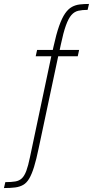

<svg xmlns="http://www.w3.org/2000/svg" viewBox="-143 -763 471 973"><path d="M-123 190 -116 160Q-85 160 -65 156.5Q-45 153 -32 140.5Q-19 128 -9.5 102.5Q0 77 9 33L117 -478H38L45 -510H132L123 -503L128 -526Q142 -590 156.5 -631Q171 -672 187 -695Q203 -718 221.5 -728Q240 -738 261.5 -740.5Q283 -743 308 -743L301 -713Q274 -713 254 -708.5Q234 -704 219 -687Q204 -670 191 -634Q178 -598 165 -536L158 -503L151 -510H258L251 -478H152L53 -12Q41 46 29.5 83Q18 120 5 142Q-8 164 -25.5 174Q-43 184 -66.5 187Q-90 190 -123 190Z"/></svg>

Font: Saira Condensed Thin
Style: Regular
Weight: 250
Width: 3
Designer: Hector Gatti with collaboration of the Omnibus-Type team
Foundry: Omnibus-Type
Version: Version 1.101